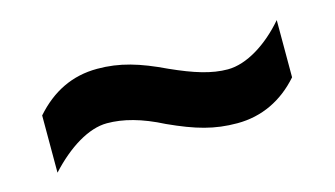

<svg xmlns="http://www.w3.org/2000/svg" viewBox="-36 -515 565 324"><g transform="rotate(-15 246.5 -352.5)"><path d="M232 -308C278 -287 309 -278 349 -278C392 -278 429 -296 458 -329V-429C428 -394 390 -370 357 -370C329 -370 300 -379 260 -397C216 -418 183 -428 144 -428C100 -428 64 -410 34 -376V-276C67 -312 104 -335 136 -335C164 -335 195 -327 232 -308Z"/></g></svg>

Font: Noto Sans Lao UI Cond SemBd
Style: Regular
Weight: 600
Width: 3
Designer: Monotype Design Team
Foundry: Monotype Imaging Inc.
Version: Version 2.000